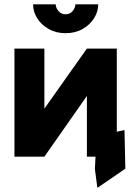

<svg xmlns="http://www.w3.org/2000/svg" viewBox="-20 -736 658 902"><path d="M288.1 -580.1Q242.7 -580.1 208.3 -599.9Q173.8 -619.6 154.5 -650.6Q135.3 -681.6 135.3 -715.8H241.7Q241.7 -699.7 254.6 -684.3Q267.6 -668.9 288.1 -668.9Q309.1 -668.9 321.5 -684.3Q334 -699.7 334 -715.8H441.4Q441.4 -681.6 422.1 -650.6Q402.8 -619.6 368.2 -599.9Q333.5 -580.1 288.1 -580.1ZM388.2 -507.8H528.8V-117.2L564.9 -125L568.8 56.6L437.5 146.5L425.8 58.6L428.7 0H388.2V-285.2L188.5 0H47.9V-507.8H188.5V-225.6Z"/></svg>

Font: Giphurs
Style: Bold
Weight: 700
Version: Version 0.920; ttfautohint (v1.8.4.7-5d5b)